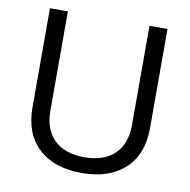

<svg xmlns="http://www.w3.org/2000/svg" viewBox="-77 -752 828 835"><g transform="rotate(10 336.5 -335.0)"><path d="M516.6 -237.3C516.6 -127.9 451.7 -64 336.4 -64C221.2 -64 156.2 -127.9 156.2 -237.3V-676.3H77.1V-238.8C77.1 -161.1 100.1 -101.1 146 -58.6C191.4 -16.1 254.9 5.4 336.4 5.4C418 5.4 481.4 -16.1 527.3 -58.6C573.2 -101.1 596.2 -161.1 596.2 -238.8V-676.3H516.6Z"/></g></svg>

Font: Estedad Regular
Style: Regular
Weight: 400
Designer: Amin Abedi
Version: Version 7.3